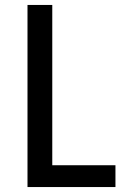

<svg xmlns="http://www.w3.org/2000/svg" viewBox="-20 -755 540 775"><path d="M91 0V-735H191V-88H446V0Z"/></svg>

Font: Iosevka Term Semibold
Style: Regular
Weight: 600
Monospace: yes
Designer: Belleve Invis
Foundry: Belleve Invis
Version: Version 31.4.0